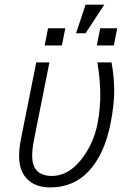

<svg xmlns="http://www.w3.org/2000/svg" viewBox="-20 -797 543 827"><path d="M192.9 -528.3 127 -197.8Q108.9 -108.4 129.9 -73.7Q150.9 -39.1 203.6 -39.1Q272 -39.1 326.9 -106.2Q381.8 -173.3 399.9 -263.7Q413.1 -333.5 411.9 -397.5Q410.6 -461.4 399.4 -528.3H460.4Q471.2 -469.2 471.9 -408.9Q472.7 -348.6 456.1 -264.6Q430.2 -134.3 364.3 -62Q298.3 10.3 196.3 10.3Q120.1 10.3 84.5 -40.8Q48.8 -91.8 70.3 -198.7L136.2 -528.3ZM470.2 -601.1H397L411.6 -675.3H484.9ZM246.6 -601.1H172.4L187 -675.3H261.2ZM348.6 -776.9H429.2L348.6 -653.8H307.6Z"/></svg>

Font: Franko
Style: Light Italic
Weight: 300
Designer: Google
Version: Version 1.200310; 2013